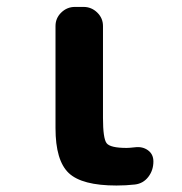

<svg xmlns="http://www.w3.org/2000/svg" viewBox="-20 -540 540 569"><path d="M379.9 -103.5Q402.3 -106.4 418.5 -94.7Q434.6 -83 434.6 -61.5Q434.6 -35.2 419.4 -15.6Q404.3 3.9 379.9 6.8Q353.5 9.8 325.2 9.8Q222.7 9.8 183.6 -27.3Q144.5 -64.5 144.5 -160.2V-462.9Q144.5 -486.3 161.6 -502.9Q178.7 -519.5 202.1 -519.5H227.5Q251 -519.5 268.1 -502.9Q285.2 -486.3 285.2 -462.9V-190.4Q285.2 -129.9 295.9 -115.7Q306.6 -101.6 355.5 -101.6Q362.3 -101.6 379.9 -103.5Z"/></svg>

Font: Rounded Mgen+ 1mn bold
Style: Bold
Weight: 700
Designer: [Source Han Sans]
Ryoko NISHIZUKA  (kana & ideographs); Paul D. Hunt (Latin, Greek & Cyrillic); Wenlong ZHANG  (bopomofo
Version: Version 1.059.20150602